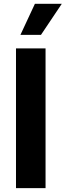

<svg xmlns="http://www.w3.org/2000/svg" viewBox="-20 -979 341 999"><path d="M217 -727.3H63.2V0H217ZM86.3 -797.6H193.2L301.5 -959.2H161.6Z"/></svg>

Font: Inter-Hewn
Style: Bold
Weight: 700
Designer: Rasmus Andersson
Foundry: rsms
Version: Version 3.012;git-f93a4a705